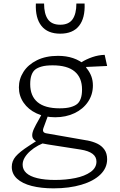

<svg xmlns="http://www.w3.org/2000/svg" viewBox="-20 -818 660 1052"><path d="M83.5 -339Q83.5 -385 108.8 -424.5Q134 -464 182.5 -488Q231 -512 298 -512Q343.5 -512 380.5 -499.5Q417.5 -487 449 -460.5L453 -446Q454.5 -444.5 456 -442.5Q472 -422.5 480.5 -399.8Q489 -377 489 -349.5Q489 -299.5 462 -259.8Q435 -220 388 -197.8Q341 -175.5 282.5 -175.5Q225.5 -175.5 180.2 -196.8Q135 -218 109.2 -255.5Q83.5 -293 83.5 -339ZM553.5 -517.5 567 -456.5 417.5 -449.5 426.5 -477Q451.5 -493 485.2 -504.8Q519 -516.5 553.5 -517.5ZM252 -209 218 -116.5Q215.5 -109.5 215.5 -104Q215.5 -98.5 219.2 -94.2Q223 -90 231 -88L234 -87.5L454 -49L458 -48.5Q489 -42.5 513 -31Q537 -19.5 552 1.5Q567 22.5 567 54.5Q567 102.5 529.8 138.5Q492.5 174.5 426 194.2Q359.5 214 273.5 214Q205.5 214 153.8 200.8Q102 187.5 73.2 161Q44.5 134.5 44.5 96Q44.5 64.5 66 39.2Q87.5 14 138.5 -19L195.5 -56L220.5 -35.5Q205 -29 189 -20.5Q164.5 -7 145.5 9.8Q126.5 26.5 115.2 45.5Q104 64.5 104 84.5Q104 111 124.2 129.8Q144.5 148.5 184.5 158.2Q224.5 168 282 168Q341.5 168 393 157.5Q444.5 147 476.5 124.2Q508.5 101.5 508.5 67.5Q508.5 41 487 24.8Q465.5 8.5 422 1.5L242.5 -26.5Q210 -31.5 191.5 -38Q173 -44.5 164.8 -53.8Q156.5 -63 156.5 -77Q156.5 -92 166 -112.5Q175.5 -133 192 -161.5Q202 -179 203 -181.5L221.5 -217.5ZM268.5 -460Q231.5 -460 208.5 -453.5Q185.5 -447 172.5 -436.5Q160 -426.5 152.8 -407Q145.5 -387.5 145.5 -357Q145.5 -292 185.8 -258.2Q226 -224.5 306.5 -224.5Q343.5 -224.5 366.5 -231Q389.5 -237.5 402.5 -248Q415 -258 422.2 -277.5Q429.5 -297 429.5 -327.5Q429.5 -392.5 389.2 -426.2Q349 -460 268.5 -460ZM310 -682.5Q356.5 -682.5 377.5 -712.2Q398.5 -742 398.5 -798.5H443.5Q447 -719 413 -676.2Q379 -633.5 310 -633.5Q241 -633.5 207 -676.2Q173 -719 176.5 -798.5H221.5Q221.5 -742 242.5 -712.2Q263.5 -682.5 310 -682.5Z"/></svg>

Font: Monaspace Argon Var
Style: Regular
Weight: 400
Designer: Riley Cran and the Lettermatic Team
Version: Version 1.000 (Monaspace Argon Var)